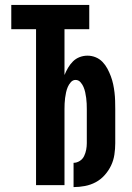

<svg xmlns="http://www.w3.org/2000/svg" viewBox="-20 -755 540 783"><path d="M280 8V-91Q293 -91 305 -98.5Q317 -106 323 -118.5Q329 -131 331.5 -144.5Q334 -158 334 -171V-310Q334 -321 333.5 -332.5Q333 -344 331.5 -355.5Q330 -367 327.5 -378.5Q325 -390 320.5 -400.5Q316 -411 308 -420Q300 -429 288 -429Q277 -429 269 -420Q261 -411 256.5 -400.5Q252 -390 249.5 -378.5Q247 -367 245.5 -355.5Q244 -344 243.5 -332.5Q243 -321 243 -310V0H127V-636H26V-735H344V-636H243V-449Q249 -464 257.5 -478.5Q266 -493 277.5 -504.5Q289 -516 304.5 -522Q320 -528 337 -528Q354 -528 370 -521.5Q386 -515 398 -502.5Q410 -490 418 -475Q426 -460 432 -444Q438 -428 441.5 -411.5Q445 -395 447 -378Q449 -361 449.5 -344Q450 -327 450 -310V-171Q450 -148 446.5 -124.5Q443 -101 433 -80Q423 -59 407 -41Q391 -23 370.5 -12Q350 -1 326.5 3.5Q303 8 280 8Z"/></svg>

Font: Iosevka SS04 Extrabold
Style: Regular
Weight: 800
Monospace: yes
Designer: Belleve Invis
Foundry: Belleve Invis
Version: Version 19.0.0; ttfautohint (v1.8.4)